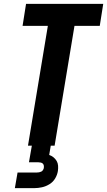

<svg xmlns="http://www.w3.org/2000/svg" viewBox="-20 -755 555 995"><path d="M125 0 228 -621H97L115 -735H515L497 -621H366L263 0ZM57 220 71 139H171Q177 139 182.5 138Q188 137 193.5 134.5Q199 132 202.5 126.5Q206 121 207 116Q208 109 207 103Q206 97 202 93Q198 89 191.5 87.5Q185 86 179 86H130L145 0H243L235 48Q247 52 257 60Q267 68 273.5 79Q280 90 281 103.5Q282 117 280 131Q277 151 266 169.5Q255 188 236.5 199.5Q218 211 197.5 215.5Q177 220 157 220Z"/></svg>

Font: Iosevka SS18 Heavy
Style: Italic
Weight: 900
Italic angle: -9°
Monospace: yes
Designer: Belleve Invis
Foundry: Belleve Invis
Version: Version 25.1.1; ttfautohint (v1.8.4)